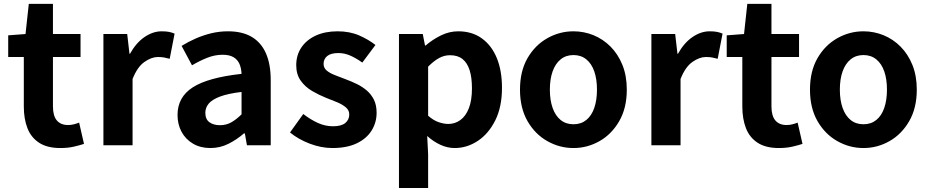

<svg xmlns="http://www.w3.org/2000/svg" viewBox="-20 -731 4677 966"><path d="M283.9 13.8Q217.7 13.8 177.1 -12.6Q136.4 -39 118.1 -86Q99.8 -133 99.8 -195.4V-444.1H21.3V-553.2L108.4 -559.8L124.9 -711.4H246.4V-559.8H385.2V-444.1H246.4V-195.8Q246.4 -148 266.1 -124.9Q285.8 -101.9 322.8 -101.9Q337 -101.9 352.1 -105.7Q367.2 -109.6 378.1 -114.2L402.6 -7Q380.3 0.2 350.8 7Q321.3 13.8 283.9 13.8Z M500.3 0V-559.8H620L631.4 -460.8H634.2Q664.9 -515.8 707.2 -544.7Q749.5 -573.5 793.3 -573.5Q816.7 -573.5 831.4 -570.4Q846.2 -567.2 858.4 -561.8L833.8 -435.2Q818.4 -439.4 805.5 -441.8Q792.6 -444.2 774.3 -444.2Q742.4 -444.2 706.7 -419.3Q671 -394.4 647 -333.6V0Z M1038.4 13.8Q988.9 13.8 951.6 -7.9Q914.4 -29.5 893.8 -67.2Q873.2 -105 873.2 -152.6Q873.2 -242.2 949.9 -291.6Q1026.7 -341 1195.3 -359.4Q1194.2 -386.8 1185.1 -408.6Q1176 -430.4 1155.4 -442.9Q1134.8 -455.5 1100.1 -455.5Q1061.3 -455.5 1023.3 -440.5Q985.3 -425.6 946 -402.4L893.7 -500.1Q927.1 -520.7 964.2 -537.1Q1001.3 -553.4 1042.3 -563.5Q1083.3 -573.5 1127.1 -573.5Q1198.4 -573.5 1246 -545.7Q1293.6 -517.8 1317.9 -463Q1342.1 -408.3 1342.1 -327V0H1222.4L1211.9 -59.9H1207.4Q1171.3 -28.4 1129 -7.3Q1086.8 13.8 1038.4 13.8ZM1086.7 -101.1Q1118.1 -101.1 1143.6 -115.4Q1169.1 -129.7 1195.3 -155.8V-268.4Q1127.4 -260.3 1087.2 -245.2Q1047 -230.1 1030.1 -209.7Q1013.1 -189.3 1013.1 -163.8Q1013.1 -130.8 1033.7 -116Q1054.3 -101.1 1086.7 -101.1Z M1652.1 13.8Q1596.3 13.8 1538.7 -8.1Q1481.1 -30 1439.1 -64.5L1505.8 -157.4Q1543.4 -128.6 1579.9 -112.2Q1616.4 -95.7 1655.7 -95.7Q1697.5 -95.7 1717.4 -112.3Q1737.2 -128.9 1737.2 -155.2Q1737.2 -176.1 1720.3 -190.6Q1703.5 -205 1676.5 -216.5Q1649.5 -228 1620 -239Q1584.7 -253.2 1550.2 -273.3Q1515.7 -293.4 1493.1 -324.9Q1470.4 -356.4 1470.4 -403Q1470.4 -453.3 1496 -491.7Q1521.7 -530.1 1568.4 -551.8Q1615.2 -573.5 1678.5 -573.5Q1739.6 -573.5 1787.2 -552.7Q1834.8 -531.8 1869 -504.7L1802.8 -416.1Q1772.9 -437.7 1743.3 -450.9Q1713.6 -464.1 1682.8 -464.1Q1644.3 -464.1 1626.2 -449Q1608 -433.9 1608 -409.7Q1608 -389.6 1623.2 -376.5Q1638.4 -363.4 1664.1 -353.4Q1689.9 -343.4 1719.3 -332.2Q1747.4 -321.8 1774.9 -308.5Q1802.4 -295.2 1825.1 -275.9Q1847.7 -256.5 1861.3 -229.5Q1874.8 -202.4 1874.8 -163.4Q1874.8 -114.3 1849.4 -73.8Q1823.9 -33.2 1774.6 -9.7Q1725.3 13.8 1652.1 13.8Z M1987.3 214.9V-559.8H2107L2118.4 -501.9H2121.2Q2156.3 -532.1 2198.5 -552.8Q2240.7 -573.5 2285.8 -573.5Q2354.7 -573.5 2404 -538.1Q2453.4 -502.6 2479.5 -439.1Q2505.6 -375.6 2505.6 -288.9Q2505.6 -192.9 2471.6 -125Q2437.5 -57.1 2383.3 -21.7Q2329.2 13.8 2267.7 13.8Q2231.5 13.8 2196.4 -2.2Q2161.2 -18.1 2129.3 -46.8L2134 44.4V214.9ZM2235.6 -107.4Q2269 -107.4 2296.1 -126.9Q2323.2 -146.4 2338.9 -186.2Q2354.5 -226.1 2354.5 -286.6Q2354.5 -340.3 2342.9 -377.5Q2331.2 -414.6 2307.1 -433.9Q2283.1 -453.2 2243.8 -453.2Q2215.5 -453.2 2189.2 -439Q2163 -424.9 2134 -395.7V-148.7Q2160.7 -125.3 2187 -116.3Q2213.2 -107.4 2235.6 -107.4Z M2865.3 13.8Q2795.3 13.8 2733.6 -21.1Q2671.9 -55.9 2634 -121.7Q2596.2 -187.5 2596.2 -279.9Q2596.2 -372.8 2634 -438.4Q2671.9 -503.9 2733.6 -538.7Q2795.3 -573.5 2865.3 -573.5Q2917.7 -573.5 2966.1 -553.9Q3014.4 -534.2 3052 -496.4Q3089.6 -458.5 3111.6 -404.2Q3133.6 -349.8 3133.6 -279.9Q3133.6 -187.5 3095.6 -121.7Q3057.7 -55.9 2996.5 -21.1Q2935.3 13.8 2865.3 13.8ZM2865.3 -105.8Q2903.3 -105.8 2929.9 -127.3Q2956.5 -148.9 2970 -188.2Q2983.5 -227.4 2983.5 -279.9Q2983.5 -332.7 2970 -371.7Q2956.5 -410.7 2929.9 -432.3Q2903.3 -454 2865.3 -454Q2827.2 -454 2800.7 -432.3Q2774.1 -410.7 2760.3 -371.7Q2746.5 -332.7 2746.5 -279.9Q2746.5 -227.4 2760.3 -188.2Q2774.1 -148.9 2800.7 -127.3Q2827.2 -105.8 2865.3 -105.8Z M3257.3 0V-559.8H3377L3388.4 -460.8H3391.2Q3421.9 -515.8 3464.2 -544.7Q3506.5 -573.5 3550.3 -573.5Q3573.7 -573.5 3588.4 -570.4Q3603.2 -567.2 3615.4 -561.8L3590.8 -435.2Q3575.4 -439.4 3562.5 -441.8Q3549.6 -444.2 3531.3 -444.2Q3499.4 -444.2 3463.7 -419.3Q3428 -394.4 3404 -333.6V0Z M3898.9 13.8Q3832.7 13.8 3792.1 -12.6Q3751.4 -39 3733.1 -86Q3714.8 -133 3714.8 -195.4V-444.1H3636.3V-553.2L3723.4 -559.8L3739.9 -711.4H3861.4V-559.8H4000.2V-444.1H3861.4V-195.8Q3861.4 -148 3881.1 -124.9Q3900.8 -101.9 3937.8 -101.9Q3952 -101.9 3967.1 -105.7Q3982.2 -109.6 3993.1 -114.2L4017.6 -7Q3995.3 0.2 3965.8 7Q3936.3 13.8 3898.9 13.8Z M4324.3 13.8Q4254.3 13.8 4192.6 -21.1Q4130.9 -55.9 4093 -121.7Q4055.2 -187.5 4055.2 -279.9Q4055.2 -372.8 4093 -438.4Q4130.9 -503.9 4192.6 -538.7Q4254.3 -573.5 4324.3 -573.5Q4376.7 -573.5 4425.1 -553.9Q4473.4 -534.2 4511 -496.4Q4548.6 -458.5 4570.6 -404.2Q4592.6 -349.8 4592.6 -279.9Q4592.6 -187.5 4554.6 -121.7Q4516.7 -55.9 4455.5 -21.1Q4394.3 13.8 4324.3 13.8ZM4324.3 -105.8Q4362.3 -105.8 4388.9 -127.3Q4415.5 -148.9 4429 -188.2Q4442.5 -227.4 4442.5 -279.9Q4442.5 -332.7 4429 -371.7Q4415.5 -410.7 4388.9 -432.3Q4362.3 -454 4324.3 -454Q4286.2 -454 4259.7 -432.3Q4233.1 -410.7 4219.3 -371.7Q4205.5 -332.7 4205.5 -279.9Q4205.5 -227.4 4219.3 -188.2Q4233.1 -148.9 4259.7 -127.3Q4286.2 -105.8 4324.3 -105.8Z"/></svg>

Font: Shanggu Sans SC VF
Style: Regular
Weight: 250
Designer: GuiWonder
Version: Version 1.021